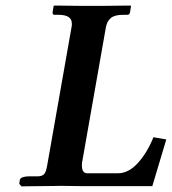

<svg xmlns="http://www.w3.org/2000/svg" viewBox="-20 -666 615 687"><path d="M236 -569Q237 -572 237 -575.5Q237 -579 237 -582Q237 -613 189 -613H175Q168 -613 168 -621L172 -645L174 -646Q174 -646 189.5 -646Q205 -646 227.5 -645.5Q250 -645 273 -645Q296 -645 311 -645Q324 -645 346.5 -645Q369 -645 392 -645.5Q415 -646 431 -646Q447 -646 447 -646L449 -645L445 -621Q443 -613 436 -613H421Q390 -613 376.5 -601.5Q363 -590 359 -569L275 -92Q274 -88 273.5 -84Q273 -80 273 -75Q273 -46 292 -46H402Q440 -46 473.5 -83Q507 -120 529 -175L575 -167L525 0H274L197 -1Q193 -1 171 -0.5Q149 0 122.5 0Q96 0 76.5 0.5Q57 1 57 1L49 -8L51 -23Q53 -29 62 -32Q71 -35 83 -35H113Q131 -35 138 -43Q145 -51 149 -75Z"/></svg>

Font: Libertinus Serif Semibold Italic
Style: Regular
Weight: 600
Italic angle: -11.5°
Designer: Philipp H. Poll, Khaled Hosny
Foundry: Caleb Maclennan
Version: Version 7.051;RELEASE